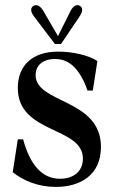

<svg xmlns="http://www.w3.org/2000/svg" viewBox="-20 -719 445 755"><path d="M200 16C296 16 377 -31 377 -141C377 -332 120 -311 120 -424C120 -457 143 -487 197 -487C254 -487 295 -446 324 -363H345L363 -479C328 -502 266 -516 208 -516C108 -516 50 -462 50 -373C50 -191 306 -223 306 -95C306 -46 270 -16 216 -16C144 -16 97 -74 71 -171H50L30 -42C71 -9 129 16 200 16ZM112 -696C100 -689 98 -675 114 -654L196 -546H220L292 -653C307 -675 306 -689 294 -696C282 -703 268 -697 257 -675L208 -577L151 -675C138 -697 124 -703 112 -696Z"/></svg>

Font: RL Madena
Style: Regular
Weight: 400
Designer: I Kadek Wantara Putra
Foundry: Roughlines ID
Version: Version 1.000;Glyphs 3.1.2 (3151)